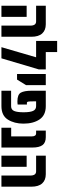

<svg xmlns="http://www.w3.org/2000/svg" viewBox="890 -1690 800 2619"><g transform="rotate(90 1289.5 -380.0)"><path d="M329 0H481V-408Q481 -507 436 -556Q391 -605 311 -605H58V-473H272Q329 -473 329 -394ZM58 0H210V-344H58Z M690 -605H926V-509L775 0H623L761 -473H538V-760H690Z M989 -213V-605H1141V-336L1065 -213Z M1217 -413Q1217 -312 1243 -265Q1269 -218 1362 -218Q1376 -218 1385.5 -219Q1395 -220 1405 -221V-348Q1400 -347 1386 -347Q1370 -347 1366 -363Q1362 -379 1362 -438V-473H1428Q1474 -473 1492.5 -431.5Q1511 -390 1511 -302Q1511 -216 1493.5 -174Q1476 -132 1429 -132H1217V0H1426Q1556 0 1611 -88Q1666 -176 1666 -300Q1666 -435 1608.5 -520Q1551 -605 1428 -605H1217Z M1722 0H1992V-423Q1992 -515 1959 -560Q1926 -605 1850 -605H1761V-473H1798Q1840 -473 1840 -414V-133H1722Z M2374 0H2526V-408Q2526 -507 2481 -556Q2436 -605 2356 -605H2103V-473H2317Q2374 -473 2374 -394ZM2103 0H2255V-344H2103Z"/></g></svg>

Font: Noto Sans Hebrew ExtraCondensed Extra
Style: Regular
Weight: 800
Width: 3
Designer: Monotype Design Team
Foundry: Monotype Imaging Inc.
Version: Version 1.902